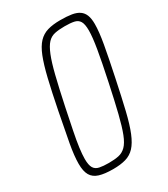

<svg xmlns="http://www.w3.org/2000/svg" viewBox="-176 -779 762 869"><g transform="rotate(-30 205.0 -344.0)"><path d="M154 8Q110 8 82.5 -0.5Q55 -9 42.5 -30.5Q30 -52 30 -91Q30 -131 41 -192Q52 -253 70 -344Q88 -435 103 -497.5Q118 -560 133.5 -599Q149 -638 169 -659Q189 -680 216.5 -688Q244 -696 283 -696Q318 -696 342 -692Q366 -688 381 -677.5Q396 -667 403 -649Q410 -631 410 -603Q410 -563 399 -501Q388 -439 368 -344Q349 -253 334 -190.5Q319 -128 303 -89Q287 -50 267.5 -29Q248 -8 220.5 0Q193 8 154 8ZM151 -26Q181 -26 202.5 -30.5Q224 -35 240.5 -51.5Q257 -68 270.5 -102.5Q284 -137 298.5 -195.5Q313 -254 332 -344Q352 -438 362 -497.5Q372 -557 372 -591Q372 -624 363 -639Q354 -654 335 -658Q316 -662 286 -662Q256 -662 234.5 -657.5Q213 -653 197.5 -636.5Q182 -620 168 -585.5Q154 -551 139.5 -492.5Q125 -434 106 -344Q93 -281 83.5 -234Q74 -187 69.5 -153Q65 -119 65 -96Q65 -64 74 -49Q83 -34 102.5 -30Q122 -26 151 -26Z"/></g></svg>

Font: Saira Condensed Thin
Style: Italic
Weight: 250
Width: 3
Italic angle: -12°
Designer: Hector Gatti with collaboration of the Omnibus-Type team
Foundry: Omnibus-Type
Version: Version 1.101